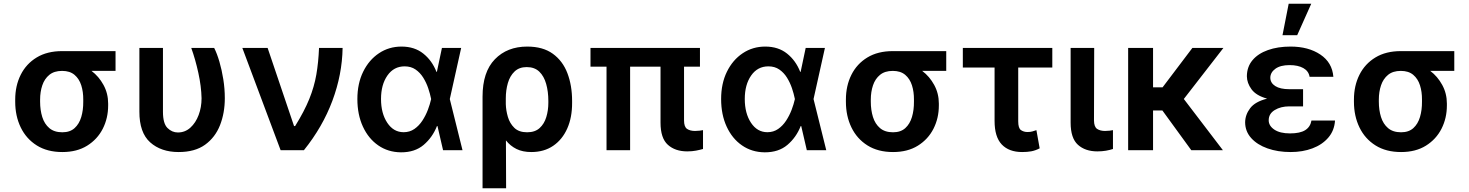

<svg xmlns="http://www.w3.org/2000/svg" viewBox="-20 -801 7837 1024"><path d="M61.1 -258.5V-269.9Q61.1 -343.4 90.4 -402Q119.7 -460.6 175.6 -494.5Q231.5 -528.4 311.1 -528.4H596.2V-422.9H468Q507.1 -393.5 532 -348Q556.8 -302.6 556.8 -248.6V-238.6Q556.8 -170.8 528.1 -114.3Q499.3 -57.9 444.8 -24Q390.3 9.9 312.5 9.9Q232.2 9.9 176.1 -25.4Q120 -60.7 90.6 -121.4Q61.1 -182.2 61.1 -258.5ZM193.9 -269.9V-258.5Q193.9 -214.1 205.4 -177Q217 -139.9 243.1 -117.7Q269.2 -95.5 312.5 -95.5Q353.3 -95.5 377.8 -117.7Q402.3 -139.9 413.4 -177Q424.4 -214.1 424 -258.5V-269.9Q424.4 -311.1 413.4 -345.9Q402.3 -380.7 377.5 -401.8Q352.6 -422.9 311.1 -422.9Q268.8 -422.9 243.1 -401.8Q217.3 -380.7 205.6 -345.9Q193.9 -311.1 193.9 -269.9Z M723.4 -545.5H849.1V-204.5Q849.1 -142.4 873.2 -118.4Q897.4 -94.5 928.6 -94.5Q967 -94.5 995.4 -120.2Q1023.8 -146 1039.4 -187.5Q1055 -229 1055 -277Q1053.6 -340.6 1037.8 -412.6Q1022 -484.7 1000 -545.5H1122.2Q1137.4 -515.6 1150.2 -471.9Q1163 -428.3 1171 -377.8Q1179 -327.4 1179 -277Q1179 -198.5 1153.4 -133.3Q1127.8 -68.2 1073.7 -29.1Q1019.5 9.9 932.5 9.9Q838.8 9.9 780.9 -41.9Q723 -93.8 723.4 -206Z M1476.6 0 1272.4 -545.5H1407.3L1548.3 -128.6H1554Q1603.3 -208.1 1629.6 -273.3Q1655.9 -338.4 1667.1 -403.1Q1678.3 -467.7 1681.5 -545.5H1807.2Q1805 -403.8 1752.8 -263.8Q1700.6 -123.9 1600.9 0Z M2118.3 11.4Q2049.7 10.7 1997.3 -25.6Q1945 -61.8 1915.5 -125.7Q1886 -189.6 1886 -272.7Q1886 -355.5 1916.9 -418.5Q1947.8 -481.5 2001.1 -517Q2054.3 -552.6 2121.4 -552.6Q2190.7 -552.6 2237.4 -515.4Q2284.1 -478.3 2307.9 -417.6H2310L2337 -545.5H2439.6L2378.9 -272.7L2446.7 0H2343L2313.2 -128.6H2310.4Q2286.6 -68.2 2239.5 -28.2Q2192.5 11.7 2118.3 11.4ZM2279.5 -272.7 2279.1 -274.1Q2273.8 -300.8 2263.7 -330.8Q2253.6 -360.8 2237 -387.3Q2220.5 -413.7 2196.2 -430.4Q2171.9 -447.1 2138.1 -447.1Q2080.3 -447.1 2046.2 -398.3Q2012.1 -349.4 2012.1 -273.1Q2012.1 -196.4 2045.5 -146.1Q2078.8 -95.9 2132.8 -95.9Q2165.1 -95.9 2190 -113.1Q2214.8 -130.3 2232.6 -157.5Q2250.4 -184.7 2261.9 -215Q2273.4 -245.4 2279.1 -271.3Z M2553.6 203.1V-285.5Q2553.6 -417.3 2619.3 -484.9Q2685 -552.6 2791.9 -552.6Q2875.4 -552.6 2928.3 -514.4Q2981.2 -476.2 3006.2 -410.5Q3031.2 -344.8 3031.2 -262.8V-252.8Q3031.6 -174.7 3005.3 -115.6Q2979 -56.5 2930.2 -23.3Q2881.4 9.9 2813.6 9.9Q2767.4 9.9 2734.6 -6.4Q2701.7 -22.7 2678.3 -52.2L2679.3 203.1ZM2677.6 -245.4Q2678.6 -212 2688.7 -177.4Q2698.9 -142.8 2723.2 -119.1Q2747.5 -95.5 2791.2 -95.5Q2833.5 -95.5 2858.1 -118.1Q2882.8 -140.6 2893.6 -176.7Q2904.5 -212.7 2904.5 -252.8V-262.8Q2904.5 -312.5 2892.9 -353.5Q2881.4 -394.5 2856.2 -418.9Q2831 -443.2 2789.1 -443.2Q2748.9 -443.2 2724.3 -419.6Q2699.6 -396 2688.6 -358Q2677.6 -320 2677.6 -276.6Z M3713.1 -545.5V-445.3H3628.2V-158.7Q3628.2 -124.3 3644.4 -113.5Q3660.5 -102.6 3686.8 -102.6Q3699.2 -102.6 3710.6 -104Q3721.9 -105.5 3729.4 -106.9V-6.4Q3713.4 -1.8 3692.5 2.3Q3671.5 6.4 3645.2 6.4Q3581 6.4 3541.9 -28.8Q3502.8 -63.9 3502.8 -147V-445.3H3340.6V0H3214.8V-445.3H3129.3V-545.5Z M4058.2 11.4Q3989.7 10.7 3937.3 -25.6Q3884.9 -61.8 3855.5 -125.7Q3826 -189.6 3826 -272.7Q3826 -355.5 3856.9 -418.5Q3887.8 -481.5 3941.1 -517Q3994.3 -552.6 4061.4 -552.6Q4130.7 -552.6 4177.4 -515.4Q4224.1 -478.3 4247.9 -417.6H4250L4277 -545.5H4379.6L4318.9 -272.7L4386.7 0H4283L4253.2 -128.6H4250.4Q4226.6 -68.2 4179.5 -28.2Q4132.5 11.7 4058.2 11.4ZM4219.5 -272.7 4219.1 -274.1Q4213.8 -300.8 4203.7 -330.8Q4193.5 -360.8 4177 -387.3Q4160.5 -413.7 4136.2 -430.4Q4111.9 -447.1 4078.1 -447.1Q4020.2 -447.1 3986.2 -398.3Q3952.1 -349.4 3952.1 -273.1Q3952.1 -196.4 3985.4 -146.1Q4018.8 -95.9 4072.8 -95.9Q4105.1 -95.9 4130 -113.1Q4154.8 -130.3 4172.6 -157.5Q4190.3 -184.7 4201.9 -215Q4213.4 -245.4 4219.1 -271.3Z M4491.5 -258.5V-269.9Q4491.5 -343.4 4520.8 -402Q4550.1 -460.6 4606 -494.5Q4661.9 -528.4 4741.5 -528.4H5026.6V-422.9H4898.4Q4937.5 -393.5 4962.4 -348Q4987.2 -302.6 4987.2 -248.6V-238.6Q4987.2 -170.8 4958.5 -114.3Q4929.7 -57.9 4875.2 -24Q4820.7 9.9 4742.9 9.9Q4662.6 9.9 4606.5 -25.4Q4550.4 -60.7 4521 -121.4Q4491.5 -182.2 4491.5 -258.5ZM4624.3 -269.9V-258.5Q4624.3 -214.1 4635.8 -177Q4647.4 -139.9 4673.5 -117.7Q4699.6 -95.5 4742.9 -95.5Q4783.7 -95.5 4808.2 -117.7Q4832.7 -139.9 4843.8 -177Q4854.8 -214.1 4854.4 -258.5V-269.9Q4854.8 -311.1 4843.8 -345.9Q4832.7 -380.7 4807.9 -401.8Q4783 -422.9 4741.5 -422.9Q4699.2 -422.9 4673.5 -401.8Q4647.7 -380.7 4636 -345.9Q4624.3 -311.1 4624.3 -269.9Z M5592.3 -545.5V-440.7H5410.5V-154.1Q5410.5 -117.2 5425.2 -107.1Q5440 -96.9 5459.9 -96.9Q5475.5 -96.9 5486.2 -100.1Q5496.8 -103.3 5507.5 -106.9L5524.9 -9.9Q5501.8 2.1 5480.1 6Q5458.5 9.9 5431.5 9.9Q5361.2 9.9 5322.8 -30.4Q5284.4 -70.7 5284.4 -156.2V-440.7H5115.1V-545.5Z M5690 -545.5H5815.7L5814.6 -158.7Q5815 -124.3 5831.3 -113.5Q5847.7 -102.6 5873.6 -102.6Q5886.7 -102.6 5897.7 -104Q5908.7 -105.5 5915.8 -106.9V-6.4Q5899.9 -1.1 5878.7 2.7Q5857.6 6.4 5832.4 6.4Q5768.1 6.4 5729 -28.8Q5690 -63.9 5690 -147Z M6129.6 -545.5V-335.2H6180.4L6339.5 -545.5H6505L6293.7 -273.1L6502.1 0H6333.5L6179.3 -212H6129.6V0H5996.8V-545.5Z M6929.7 -285.2V-233.7H6856.5Q6810.7 -233.7 6778.6 -214.1Q6746.4 -194.6 6746.4 -159.4Q6746.4 -130 6776.5 -109.7Q6806.5 -89.5 6860.1 -89.5Q6913.4 -89.5 6940.9 -106.7Q6968.4 -123.9 6974.4 -158H7100.1Q7096.6 -104.4 7064.1 -66.8Q7031.6 -29.1 6979.4 -9.6Q6927.2 9.9 6863.6 9.9Q6794.7 9.9 6739.9 -9.6Q6685 -29.1 6653.1 -64.6Q6621.1 -100.1 6620.7 -148.4Q6621.1 -188.9 6647.5 -223.9Q6674 -258.9 6737.9 -274.9Q6679.3 -291.2 6654.8 -324.8Q6630.3 -358.3 6630 -394.2Q6630.3 -444.6 6660 -479.9Q6689.6 -515.3 6742.2 -533.9Q6794.7 -552.6 6862.9 -552.6Q6958.5 -552.6 7021.8 -510.1Q7085.2 -467.7 7091.3 -391.3H6964.5Q6959.5 -421.9 6931.1 -437.9Q6902.7 -453.8 6857.6 -453.8Q6808.9 -453.8 6782.1 -434.3Q6755.3 -414.8 6755 -386.4Q6755.3 -358.7 6781.4 -342Q6807.5 -325.3 6856.5 -325.3H6929.7ZM6820 -613.3 6853 -781.2H6973.4L6898.4 -613.3Z M7201 -258.5V-269.9Q7201 -343.4 7230.3 -402Q7259.6 -460.6 7315.5 -494.5Q7371.4 -528.4 7451 -528.4H7736.2V-422.9H7608Q7647 -393.5 7671.9 -348Q7696.7 -302.6 7696.7 -248.6V-238.6Q7696.7 -170.8 7668 -114.3Q7639.2 -57.9 7584.7 -24Q7530.2 9.9 7452.4 9.9Q7372.2 9.9 7316.1 -25.4Q7259.9 -60.7 7230.5 -121.4Q7201 -182.2 7201 -258.5ZM7333.8 -269.9V-258.5Q7333.8 -214.1 7345.3 -177Q7356.9 -139.9 7383 -117.7Q7409.1 -95.5 7452.4 -95.5Q7493.3 -95.5 7517.8 -117.7Q7542.3 -139.9 7553.3 -177Q7564.3 -214.1 7563.9 -258.5V-269.9Q7564.3 -311.1 7553.3 -345.9Q7542.3 -380.7 7517.4 -401.8Q7492.5 -422.9 7451 -422.9Q7408.7 -422.9 7383 -401.8Q7357.2 -380.7 7345.5 -345.9Q7333.8 -311.1 7333.8 -269.9Z"/></svg>

Font: Inter Zeller Semi Bold
Style: Regular
Weight: 600
Designer: Rasmus Andersson; Joe Bland
Foundry: zeller
Version: Version 3.015;git-dec3a8cb1